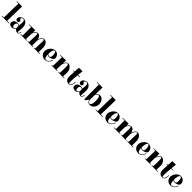

<svg xmlns="http://www.w3.org/2000/svg" viewBox="856 -3317 6013 6013"><g transform="rotate(45 3863.0 -310.0)"><path d="M9 10H328V-8H229L243 -655L11 -659V-641L97 -639L84 -8H9Z M726 19C715 17 712 6 712 -13C712 -51 726 -118 726 -200C726 -375 617 -426 547 -426C472 -423 395 -361 395 -289C395 -236 430 -215 462 -215C494 -215 527 -230 527 -278C527 -323 474 -323 474 -358C474 -390 514 -406 548 -408C584 -408 607 -370 607 -311C607 -306 606 -300 603 -266C600 -238 594 -203 593 -170C566 -186 540 -192 512 -192C430 -192 352 -148 352 -57C352 15 420 39 477 39C534 39 581 8 607 -37C623 21 696 37 728 37C728 37 781 38 798 -69L780 -71C765 20 728 19 728 19ZM599 -63C583 -29 554 5 523 5C492 5 472 -30 472 -77C472 -133 494 -170 535 -170C552 -170 575 -163 593 -148V-135C593 -110 595 -85 599 -63Z M1686 -8 1622 -9C1623 -82 1622 -152 1622 -222C1620 -295 1573 -434 1448 -427C1448 -427 1359 -422 1322 -273C1305 -345 1265 -425 1176 -420H1174C1139 -411 1091 -391 1059 -321L1061 -420H802V-402H899V-18H820V0H1103V-18H1051L1057 -263C1087 -377 1154 -398 1172 -401C1184 -396 1193 -367 1194 -322C1194 -322 1190 -250 1184 -17L1141 -18V0L1384 6V-12L1333 -13C1333 -195 1332 -208 1331 -222C1350 -364 1410 -398 1435 -406C1453 -405 1475 -401 1473 -359C1473 -359 1474 -285 1464 -13L1425 -14V4L1686 10Z M2127 -245C2127 -312 2081 -415 1954 -419C1816 -419 1728 -262 1728 -171C1728 -79 1783 21 1933 26C2019 21 2085 -46 2114 -122L2122 -144L2104 -150L2090 -114C2058 -32 1987 3 1959 3C1912 3 1879 -44 1875 -160C1908 -131 1942 -131 1947 -131C2029 -133 2127 -177 2127 -245ZM1946 -401C1992 -401 2010 -332 2010 -254C2010 -192 1997 -151 1946 -149C1942 -149 1906 -151 1874 -188C1874 -306 1904 -399 1946 -401Z M2164 -411 2251 -413 2241 -19H2197V-1H2451V-19H2400L2405 -246C2437 -369 2492 -394 2514 -400C2548 -399 2556 -364 2554 -282C2558 -193 2556 -105 2548 -18L2495 -19V-1L2766 5V-13L2697 -14C2702 -91 2704 -184 2704 -184C2709 -289 2636 -421 2525 -420C2467 -414 2429 -360 2406 -302L2409 -435L2164 -429Z M2799 -358 2846 -359C2842 -285 2837 -224 2837 -164C2837 -66 2861 30 3006 30C3006 30 3110 30 3109 -167H3091C3092 12 3006 12 3006 12H3001C2983 9 2976 -17 2976 -67C2976 -169 2989 -267 2998 -363L3087 -365V-383L3000 -381L3016 -559H2861C2854 -486 2850 -427 2847 -377L2799 -376Z M3529 19C3518 17 3515 6 3515 -13C3515 -51 3529 -118 3529 -200C3529 -375 3420 -426 3350 -426C3275 -423 3198 -361 3198 -289C3198 -236 3233 -215 3265 -215C3297 -215 3330 -230 3330 -278C3330 -323 3277 -323 3277 -358C3277 -390 3317 -406 3351 -408C3387 -408 3410 -370 3410 -311C3410 -306 3409 -300 3406 -266C3403 -238 3397 -203 3396 -170C3369 -186 3343 -192 3315 -192C3233 -192 3155 -148 3155 -57C3155 15 3223 39 3280 39C3337 39 3384 8 3410 -37C3426 21 3499 37 3531 37C3531 37 3584 38 3601 -69L3583 -71C3568 20 3531 19 3531 19ZM3402 -63C3386 -29 3357 5 3326 5C3295 5 3275 -30 3275 -77C3275 -133 3297 -170 3338 -170C3355 -170 3378 -163 3396 -148V-135C3396 -110 3398 -85 3402 -63Z M3916 29C4069 29 4118 -132 4118 -197C4118 -262 4077 -418 3933 -418C3904 -418 3835 -393 3814 -350L3819 -643H3581V-625H3673L3675 22H3717C3717 22 3739 -13 3797 -77C3810 -16 3855 29 3916 29ZM3895 -392C3923 -393 3967 -358 3967 -195C3967 -42 3928 3 3890 3C3836 3 3813 -67 3811 -108L3814 -314C3837 -362 3870 -383 3895 -392Z M4158 10H4477V-8H4378L4392 -655L4160 -659V-641L4246 -639L4233 -8H4158Z M4903 -245C4903 -312 4857 -415 4730 -419C4592 -419 4504 -262 4504 -171C4504 -79 4559 21 4709 26C4795 21 4861 -46 4890 -122L4898 -144L4880 -150L4866 -114C4834 -32 4763 3 4735 3C4688 3 4655 -44 4651 -160C4684 -131 4718 -131 4723 -131C4805 -133 4903 -177 4903 -245ZM4722 -401C4768 -401 4786 -332 4786 -254C4786 -192 4773 -151 4722 -149C4718 -149 4682 -151 4650 -188C4650 -306 4680 -399 4722 -401Z M5822 -8 5758 -9C5759 -82 5758 -152 5758 -222C5756 -295 5709 -434 5584 -427C5584 -427 5495 -422 5458 -273C5441 -345 5401 -425 5312 -420H5310C5275 -411 5227 -391 5195 -321L5197 -420H4938V-402H5035V-18H4956V0H5239V-18H5187L5193 -263C5223 -377 5290 -398 5308 -401C5320 -396 5329 -367 5330 -322C5330 -322 5326 -250 5320 -17L5277 -18V0L5520 6V-12L5469 -13C5469 -195 5468 -208 5467 -222C5486 -364 5546 -398 5571 -406C5589 -405 5611 -401 5609 -359C5609 -359 5610 -285 5600 -13L5561 -14V4L5822 10Z M6263 -245C6263 -312 6217 -415 6090 -419C5952 -419 5864 -262 5864 -171C5864 -79 5919 21 6069 26C6155 21 6221 -46 6250 -122L6258 -144L6240 -150L6226 -114C6194 -32 6123 3 6095 3C6048 3 6015 -44 6011 -160C6044 -131 6078 -131 6083 -131C6165 -133 6263 -177 6263 -245ZM6082 -401C6128 -401 6146 -332 6146 -254C6146 -192 6133 -151 6082 -149C6078 -149 6042 -151 6010 -188C6010 -306 6040 -399 6082 -401Z M6300 -411 6387 -413 6377 -19H6333V-1H6587V-19H6536L6541 -246C6573 -369 6628 -394 6650 -400C6684 -399 6692 -364 6690 -282C6694 -193 6692 -105 6684 -18L6631 -19V-1L6902 5V-13L6833 -14C6838 -91 6840 -184 6840 -184C6845 -289 6772 -421 6661 -420C6603 -414 6565 -360 6542 -302L6545 -435L6300 -429Z M6935 -358 6982 -359C6978 -285 6973 -224 6973 -164C6973 -66 6997 30 7142 30C7142 30 7246 30 7245 -167H7227C7228 12 7142 12 7142 12H7137C7119 9 7112 -17 7112 -67C7112 -169 7125 -267 7134 -363L7223 -365V-383L7136 -381L7152 -559H6997C6990 -486 6986 -427 6983 -377L6935 -376Z M7693 -245C7693 -312 7647 -415 7520 -419C7382 -419 7294 -262 7294 -171C7294 -79 7349 21 7499 26C7585 21 7651 -46 7680 -122L7688 -144L7670 -150L7656 -114C7624 -32 7553 3 7525 3C7478 3 7445 -44 7441 -160C7474 -131 7508 -131 7513 -131C7595 -133 7693 -177 7693 -245ZM7512 -401C7558 -401 7576 -332 7576 -254C7576 -192 7563 -151 7512 -149C7508 -149 7472 -151 7440 -188C7440 -306 7470 -399 7512 -401Z"/></g></svg>

Font: Purple Purse
Style: Regular
Weight: 400
Designer: Astigmatic (AOETI)
Foundry: Astigmatic (AOETI)
Version: Version 1.000